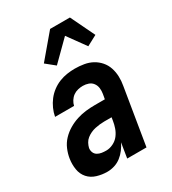

<svg xmlns="http://www.w3.org/2000/svg" viewBox="-187 -866 874 974"><g transform="rotate(-30 250.0 -378.5)"><path d="M152 8Q121 8 91.5 -1Q62 -10 43 -31.5Q24 -53 19 -83.5Q14 -114 19 -146Q23 -172 34 -198Q45 -224 64.5 -244.5Q84 -265 108.5 -279.5Q133 -294 159.5 -302.5Q186 -311 212.5 -314Q239 -317 265 -317H324L329 -345Q332 -362 330 -378.5Q328 -395 318.5 -408Q309 -421 293.5 -426.5Q278 -432 261 -432Q247 -432 232 -428.5Q217 -425 204.5 -416Q192 -407 183.5 -393.5Q175 -380 172 -366H61V-367Q65 -389 75 -411.5Q85 -434 100 -453.5Q115 -473 135 -488Q155 -503 177.5 -512Q200 -521 223.5 -524.5Q247 -528 269 -528Q296 -528 322.5 -523.5Q349 -519 371 -507Q393 -495 409.5 -476Q426 -457 434 -433Q442 -409 443 -382.5Q444 -356 439 -329L385 0H272L286 -87Q277 -68 263.5 -50Q250 -32 232.5 -18.5Q215 -5 194 1.5Q173 8 152 8ZM201 -88Q221 -88 241.5 -98Q262 -108 275 -125Q288 -142 295 -162Q302 -182 305 -202L308 -221H265Q252 -221 238.5 -219.5Q225 -218 211 -215Q197 -212 184 -206Q171 -200 159.5 -191Q148 -182 141 -169Q134 -156 131 -143Q129 -129 134 -117Q139 -105 150 -98.5Q161 -92 174 -90Q187 -88 201 -88ZM199 -587 147 -629 262 -765H378L446 -624L386 -592L310 -697Z"/></g></svg>

Font: Iosevka Oblique
Style: Bold
Weight: 700
Italic angle: -9°
Monospace: yes
Designer: Belleve Invis
Foundry: Belleve Invis
Version: Version 32.5.0; ttfautohint (v1.8.4)